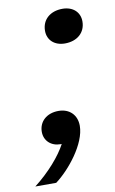

<svg xmlns="http://www.w3.org/2000/svg" viewBox="-157 -589 471 788"><g transform="rotate(-10 79.0 -194.5)"><path d="M-75 155H12C70 112 148 16 148 -59C148 -104 118 -134 72 -134C23 -134 -10 -104 -10 -61C-10 -24 18 2 57 2H62C37 49 -12 106 -75 155ZM147 -402C198 -402 233 -432 233 -479C233 -518 204 -544 161 -544C110 -544 75 -514 75 -467C75 -428 104 -402 147 -402Z"/></g></svg>

Font: Mona Sans
Style: Bold Italic
Weight: 700
Italic angle: -11.7°
Designer: Deni Anggara
Foundry: GitHub
Version: Version 2.000;Glyphs 3.2.3 (3260)